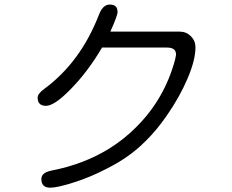

<svg xmlns="http://www.w3.org/2000/svg" viewBox="-20 -786 1040 859"><path d="M784.2 -644.5H473.6Q505.9 -715.8 505.9 -732.4Q505.9 -749 497.6 -757.3Q489.3 -765.6 470.7 -765.6Q440.4 -765.6 422.9 -720.7Q340.8 -508.8 179.7 -389.6Q148.4 -367.2 148.4 -349.1Q148.4 -331.1 157.7 -321.8Q167 -312.5 185.5 -312.5Q222.7 -312.5 292 -382.8Q371.1 -461.9 436.5 -573.2H727.5Q750 -573.2 759.8 -563.5Q767.6 -555.7 767.6 -542V-541L763.7 -520.5Q716.8 -344.7 590.8 -218.8Q536.1 -163.1 466.8 -120.1Q353.5 -50.8 212.9 -23.4Q165 -14.6 165 14.6Q165 34.2 174.8 43.9Q184.6 53.7 204.1 53.7Q237.3 53.7 309.6 30.3Q382.8 7.8 462.9 -34.2Q561.5 -84 631.8 -155.3Q681.6 -204.1 726.6 -269.5Q784.2 -352.5 819.3 -435.1Q854.5 -517.6 854.5 -574.2Q854.5 -603.5 834 -624Q813.5 -644.5 784.2 -644.5Z"/></svg>

Font: FakePearl
Style: Light
Weight: 350
Version: Version 1.2